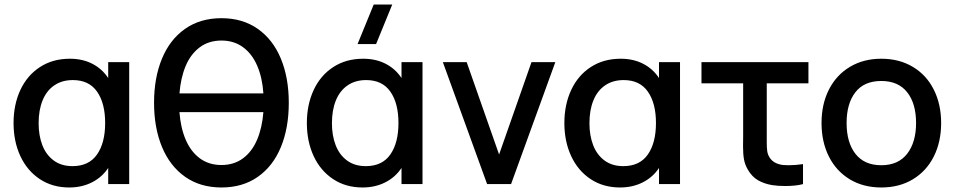

<svg xmlns="http://www.w3.org/2000/svg" viewBox="-20 -815 4226 850"><path d="M552 -540V0H459V-71.5Q432 -30.5 387.2 -7.8Q342.5 15 286.5 15Q212 15 156 -22.2Q100 -59.5 70 -124.2Q40 -189 40 -270Q40 -352 70.2 -416.8Q100.5 -481.5 157 -518.2Q213.5 -555 289.5 -555Q345 -555 388.5 -532.8Q432 -510.5 459 -469.5V-540ZM445.5 -270.5Q445.5 -358 409.8 -409.2Q374 -460.5 302.5 -460.5Q254.5 -460.5 220.2 -437Q186 -413.5 168.5 -370.5Q151 -327.5 151 -269.5Q151 -215 167.5 -172.2Q184 -129.5 217.8 -104.5Q251.5 -79.5 301 -79.5Q373.5 -79.5 409.5 -131Q445.5 -182.5 445.5 -270.5Z M1258.5 -360Q1258.5 -248.5 1223.5 -163.8Q1188.5 -79 1121.2 -32Q1054 15 960.5 15Q866.5 15 799.2 -32.5Q732 -80 697 -164.8Q662 -249.5 662 -360Q662 -470.5 697 -555.2Q732 -640 799.2 -687.2Q866.5 -734.5 960.5 -734.5Q1054 -734.5 1121.2 -687.2Q1188.5 -640 1223.5 -555.2Q1258.5 -470.5 1258.5 -360ZM774.5 -401.5H1146Q1141.5 -470.5 1119 -523.2Q1096.5 -576 1056.2 -605.8Q1016 -635.5 960.5 -635.5Q904.5 -635.5 864.5 -605.8Q824.5 -576 802.2 -523.5Q780 -471 774.5 -401.5ZM1146 -318.5H774.5Q779.5 -249.5 802 -196.8Q824.5 -144 864.5 -114.2Q904.5 -84.5 960.5 -84.5Q1016 -84.5 1056 -114.2Q1096 -144 1118.2 -196.5Q1140.5 -249 1146 -318.5Z M1716.5 -795 1645 -620H1563L1634.5 -795ZM1850.5 -540V0H1757.5V-71.5Q1730.5 -30.5 1685.8 -7.8Q1641 15 1585 15Q1510.5 15 1454.5 -22.2Q1398.5 -59.5 1368.5 -124.2Q1338.5 -189 1338.5 -270Q1338.5 -352 1368.8 -416.8Q1399 -481.5 1455.5 -518.2Q1512 -555 1588 -555Q1643.5 -555 1687 -532.8Q1730.5 -510.5 1757.5 -469.5V-540ZM1744 -270.5Q1744 -358 1708.2 -409.2Q1672.5 -460.5 1601 -460.5Q1553 -460.5 1518.8 -437Q1484.5 -413.5 1467 -370.5Q1449.5 -327.5 1449.5 -269.5Q1449.5 -215 1466 -172.2Q1482.5 -129.5 1516.2 -104.5Q1550 -79.5 1599.5 -79.5Q1672 -79.5 1708 -131Q1744 -182.5 1744 -270.5Z M2136.5 0 1940.5 -540H2046L2189.5 -131L2333 -540H2438.5L2242.5 0Z M2990.5 -540V0H2897.5V-71.5Q2870.5 -30.5 2825.8 -7.8Q2781 15 2725 15Q2650.5 15 2594.5 -22.2Q2538.5 -59.5 2508.5 -124.2Q2478.5 -189 2478.5 -270Q2478.5 -352 2508.8 -416.8Q2539 -481.5 2595.5 -518.2Q2652 -555 2728 -555Q2783.5 -555 2827 -532.8Q2870.5 -510.5 2897.5 -469.5V-540ZM2884 -270.5Q2884 -358 2848.2 -409.2Q2812.5 -460.5 2741 -460.5Q2693 -460.5 2658.8 -437Q2624.5 -413.5 2607 -370.5Q2589.5 -327.5 2589.5 -269.5Q2589.5 -215 2606 -172.2Q2622.5 -129.5 2656.2 -104.5Q2690 -79.5 2739.5 -79.5Q2812 -79.5 2848 -131Q2884 -182.5 2884 -270.5Z M3291 -63.5Q3278 -85.5 3273.8 -108.8Q3269.5 -132 3269.5 -166.5L3270 -212.5V-446H3085.5V-540H3559V-446H3374.5V-217.5V-184.5Q3374.5 -161 3376.5 -146.5Q3378.5 -132 3385.5 -120.5Q3402.5 -90 3446.5 -84.5Q3462.5 -83.5 3471.5 -83.5Q3501.5 -83.5 3535 -88.5V0Q3504 8.5 3455.5 8.5Q3423 8.5 3398 4.5Q3363 -1.5 3336.2 -16.8Q3309.5 -32 3291 -63.5Z M3617 -270.5Q3617 -354.5 3650 -419Q3683 -483.5 3743 -519.2Q3803 -555 3881.5 -555Q3961 -555 4021.2 -519Q4081.5 -483 4114 -418.2Q4146.5 -353.5 4146.5 -270.5Q4146.5 -186.5 4113.8 -121.8Q4081 -57 4021 -21Q3961 15 3881.5 15Q3802 15 3742 -21.2Q3682 -57.5 3649.5 -122.2Q3617 -187 3617 -270.5ZM4035.5 -270.5Q4035.5 -357 3996 -406.8Q3956.5 -456.5 3881.5 -456.5Q3805.5 -456.5 3766.8 -406.5Q3728 -356.5 3728 -270.5Q3728 -183.5 3767.5 -133.5Q3807 -83.5 3881.5 -83.5Q3956.5 -83.5 3996 -134.2Q4035.5 -185 4035.5 -270.5Z"/></svg>

Font: Manrope KiralyPet SmBd KiralyPet
Style: Regular
Weight: 600
Designer: Mikhail Sharanda
Foundry: Mikhail Sharanda
Version: Version 4.502